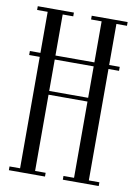

<svg xmlns="http://www.w3.org/2000/svg" viewBox="-81 -753 572 806"><g transform="rotate(10 205.5 -349.5)"><path d="M397 -508H352V-683H397V-699H244V-683H289V-508H123V-683H168V-699H14V-683H59V-508H14V-491H59V-16H14V0H168V-16H123V-341H289V-16H244V0H397V-16H352V-491H397ZM123 -357V-491H289V-357Z"/></g></svg>

Font: Emberly
Style: Regular
Weight: 400
Designer: Rajesh Rajput
Foundry: Rajesh Rajput
Version: Version 1.000